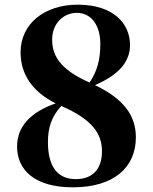

<svg xmlns="http://www.w3.org/2000/svg" viewBox="-20 -784 653 821"><path d="M291 17C467 17 561 -68 561 -197C561 -292 506 -363 386 -420C494 -466 536 -525 536 -591C536 -683 466 -764 312 -764C172 -764 68 -684 68 -560C68 -467 118 -392 218 -342C110 -304 53 -243 53 -157C53 -57 129 17 291 17ZM363 -431C229 -490 203 -553 203 -615C203 -685 253 -729 308 -729C372 -729 409 -674 409 -596C409 -530 396 -480 363 -431ZM242 -331C377 -272 416 -211 416 -137C416 -62 377 -18 304 -18C229 -18 185 -68 185 -176C185 -241 201 -285 242 -331Z"/></svg>

Font: Noto Serif CJK SC Black
Style: Regular
Weight: 900
Designer: Ryoko NISHIZUKA 西塚涼子 (kana & ideographs); Frank Grießhammer (Latin, Greek & Cyrillic); Wenlong ZHANG 张文龙 (bopomofo); San
Foundry: Adobe
Version: Version 2.001;hotconv 1.1.0;makeotfexe 2.6.0